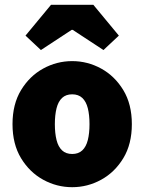

<svg xmlns="http://www.w3.org/2000/svg" viewBox="-20 -766 600 798"><path d="M280 12Q216 12 159.5 -19Q103 -50 67.5 -108.5Q32 -167 32 -250Q32 -333 67.5 -391.5Q103 -450 159.5 -481Q216 -512 280 -512Q344 -512 400.5 -481Q457 -450 492.5 -391.5Q528 -333 528 -250Q528 -167 492.5 -108.5Q457 -50 400.5 -19Q344 12 280 12ZM280 -126Q306 -126 322 -141Q338 -156 345 -184Q352 -212 352 -250Q352 -288 345 -316Q338 -344 322 -359Q306 -374 280 -374Q254 -374 238 -359Q222 -344 215 -316Q208 -288 208 -250Q208 -212 215 -184Q222 -156 238 -141Q254 -126 280 -126ZM150 -558 86 -618 192 -746H368L474 -618L410 -558L282 -642H278Z"/></svg>

Font: Assistant ExtraLight ExtraBold
Style: Regular
Weight: 800
Version: Version 3.000